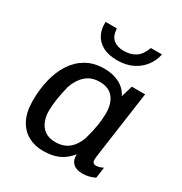

<svg xmlns="http://www.w3.org/2000/svg" viewBox="-173 -862 947 1000"><g transform="rotate(30 300.0 -362.5)"><path d="M226.2 10Q176 10 136.2 -11.9Q96.5 -33.8 73.5 -78.5Q50.5 -123.2 50.5 -190.8Q50.5 -258.8 65.1 -318.6Q79.8 -378.5 109.5 -423.9Q139.2 -469.2 184.5 -495.1Q229.8 -521 292 -521Q343 -521 382.4 -500.8Q421.8 -480.5 440.5 -441.8L461 -511H540.8L488.5 -139.2Q484.5 -113 483.5 -101.8Q482.5 -90.5 482.5 -82.8Q482.5 -72 488.6 -66.4Q494.8 -60.8 504 -60.8Q513.5 -60.8 524.6 -64.1Q535.8 -67.5 546.5 -73L537.5 -7.5Q522 0 503.4 5Q484.8 10 462.5 10Q425.5 10 406.1 -9Q386.8 -28 388.5 -62.5Q357.8 -24.2 319.4 -7.1Q281 10 226.2 10ZM259.8 -61.5Q308.2 -61.5 339.8 -87.5Q371.2 -113.5 387.2 -159.5Q401.5 -210.2 407.8 -250.1Q414 -290 414 -322.5Q414 -382 386.4 -415.8Q358.8 -449.5 304.8 -449.5Q255 -449.5 222.4 -420.9Q189.8 -392.2 173 -343Q161.5 -297 155.5 -257.8Q149.5 -218.5 149.5 -186.5Q149.5 -153.8 160.6 -125Q171.8 -96.2 195.9 -78.9Q220 -61.5 259.8 -61.5ZM324.2 -591.5Q271.5 -591.5 237 -610.9Q202.5 -630.2 187 -662.8Q171.5 -695.2 174.2 -734.8H241.8Q244.2 -689.5 267.8 -670.4Q291.2 -651.2 330.5 -651.2Q372.8 -651.2 401.4 -670.4Q430 -689.5 446.2 -734.8H513Q505.2 -695.2 480.8 -662.8Q456.2 -630.2 417.1 -610.9Q378 -591.5 324.2 -591.5Z"/></g></svg>

Font: Chivo Mono Medium
Style: Italic
Weight: 500
Italic angle: -8.05°
Monospace: yes
Designer: Hector Gatti
Foundry: Omnibus-Type
Version: Version 1.008